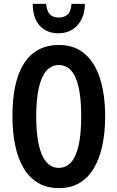

<svg xmlns="http://www.w3.org/2000/svg" viewBox="-20 -956 603 986"><path d="M520 -358Q520 -276 505.5 -208.5Q491 -141 462 -92Q433 -43 388.5 -16.5Q344 10 282 10Q220 10 175 -17Q130 -44 101 -93Q72 -142 58 -209.5Q44 -277 44 -359Q44 -480 71 -561Q98 -642 151 -683.5Q204 -725 282 -725Q364 -725 416.5 -678.5Q469 -632 494.5 -550Q520 -468 520 -358ZM166 -358Q166 -271 179 -212.5Q192 -154 218 -124Q244 -94 282 -94Q320 -94 345.5 -123Q371 -152 384 -210.5Q397 -269 397 -358Q397 -491 368.5 -556.5Q340 -622 282 -622Q244 -622 218 -592Q192 -562 179 -503.5Q166 -445 166 -358ZM416 -936Q416 -890 398 -855.5Q380 -821 349.5 -803Q319 -785 280 -785Q221 -785 185 -823Q149 -861 148 -936H217Q219 -912 226.5 -896.5Q234 -881 248 -873.5Q262 -866 282 -866Q311 -866 328 -882.5Q345 -899 347 -936Z"/></svg>

Font: Noto Sans Display ExtraCondensed SemiBold
Style: Regular
Weight: 600
Width: 2
Designer: Monotype Design Team
Foundry: Monotype Imaging Inc.
Version: Version 2.003